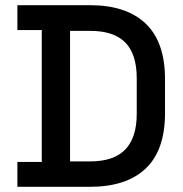

<svg xmlns="http://www.w3.org/2000/svg" viewBox="-20 -720 705 740"><path d="M47 0V-96H141V-604H47V-700H327Q467 -700 541.5 -629Q616 -558 616 -415V-284Q616 -141 541.5 -70.5Q467 0 327 0ZM250 -98H328Q419 -98 463 -144Q507 -190 507 -281V-419Q507 -511 463 -556Q419 -601 328 -601H250Z"/></svg>

Font: Space Grotesk Medium
Style: Regular
Weight: 500
Designer: Florian Karsten
Foundry: Florian Karsten
Version: Version 2.000